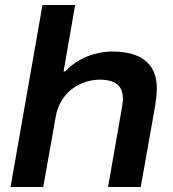

<svg xmlns="http://www.w3.org/2000/svg" viewBox="-20 -744 690 764"><path d="M22 0 149 -724H279L233 -460H240Q265 -487 296 -504.5Q327 -522 361 -530.5Q395 -539 428 -539Q483 -539 522 -523.5Q561 -508 582.5 -475.5Q604 -443 604 -391Q604 -375 602 -358Q600 -341 597 -321L540 0H410L464 -309Q466 -320 467.5 -330.5Q469 -341 469 -350Q469 -379 458 -395.5Q447 -412 426.5 -419.5Q406 -427 378 -427Q348 -427 319 -417.5Q290 -408 265.5 -389Q241 -370 224.5 -342.5Q208 -315 202 -281L152 0Z"/></svg>

Font: Archivo SemiExpanded SemiBold
Style: Italic
Weight: 600
Width: 6
Italic angle: -10°
Designer: Hector Gatti
Foundry: Omnibus-Type
Version: Version 2.001